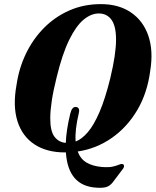

<svg xmlns="http://www.w3.org/2000/svg" viewBox="-20 -731 757 934"><path d="M471 -711Q557.5 -711 617 -670.5Q676.5 -630 701.5 -557.5Q726.5 -485 711 -388Q697 -279 647.8 -195.5Q598.5 -112 523.5 -59.8Q448.5 -7.5 358 6Q371.5 42.5 401 59.8Q430.5 77 473 81Q507 84 526.8 79.8Q546.5 75.5 557.5 70.5Q568.5 65.5 575.5 67Q582 68 583.2 75Q584.5 82 577.5 91L528 156.5Q514.5 173.5 497.2 178.8Q480 184 450 182Q311.5 174.5 300.5 10.5Q298.5 10.5 296.5 10.5Q207.5 10.5 148 -28.5Q88.5 -67.5 65 -141.2Q41.5 -215 60.5 -318.5Q72 -398.5 106 -469.5Q140 -540.5 193.5 -594.8Q247 -649 317 -680Q387 -711 471 -711ZM322 -179Q330.5 -213.5 350.5 -210.5Q361 -209 363.8 -200.5Q366.5 -192 363.5 -181Q343.5 -98 348 -42.5Q378 -54 407.2 -88Q436.5 -122 464 -185.8Q491.5 -249.5 516.5 -350.5Q531 -411.5 537.8 -457.8Q544.5 -504 544.5 -538Q544.5 -604.5 522.2 -635Q500 -665.5 460.5 -665.5Q423 -665.5 386.5 -635.2Q350 -605 316.5 -536.8Q283 -468.5 255.5 -355Q239 -289 231.8 -240.2Q224.5 -191.5 224.5 -157.5Q224 -93.5 245 -66Q266 -38.5 300 -36Q302.5 -99.5 322 -179Z"/></svg>

Font: Fraunces 144pt Soft
Style: Bold Italic
Weight: 700
Italic angle: -16°
Version: Version 1.000;[b76b70a41]